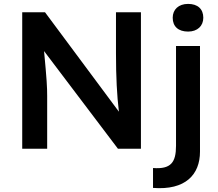

<svg xmlns="http://www.w3.org/2000/svg" viewBox="-20 -763 1120 985"><path d="M94 0H222V-271C222 -316 220 -353 206 -501L585 0H703V-700H575V-490C575 -367 580 -273 590 -190L211 -700H94ZM765 201C931 214 1006 133 1006 15V-527H883V-15C883 70 857 106 765 99ZM866 -672C866 -627 895 -601 945 -601C993 -601 1023 -630 1023 -672C1023 -717 994 -743 945 -743C896 -743 866 -714 866 -672Z"/></svg>

Font: Easer Grotesk Medium
Style: Regular
Weight: 500
Designer: Boardeaser, Bonnie Shaver-Troup, Thomas Jockin
Foundry: Lexend
Version: Version 1.001;Glyphs 3.1.2 (3151)